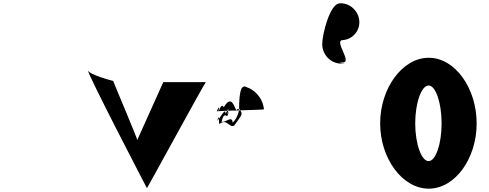

<svg xmlns="http://www.w3.org/2000/svg" viewBox="-20 -986 2930 1150"><path d="M505 -568C505 -540 860 141 860 141C860 145 1208 -494 1213 -494H958L802 -147C807 -147 658 -497 658 -501C658 -501 505 -540 505 -568Z M1561 -331C1558 -328 1274 -322 1278 -319C1303 -374 1286 -316 1289 -318C1310 -377 1320 -343 1320 -343C1366 -421 1381 -350 1395 -326C1430 -361 1400 -268 1373 -252C1372 -298 1327 -248 1307 -257C1322 -319 1335 -286 1342 -292C1366 -353 1345 -300 1342 -304C1360 -367 1333 -306 1330 -304C1334 -349 1297 -277 1281 -262C1297 -316 1289 -248 1294 -243C1339 -280 1353 -217 1383 -234C1441 -314 1432 -301 1412 -336C1413 -430 1422 -484 1457 -464C1501 -450 1554 -403 1561 -331Z M1910 -722C1910 -658 1961 -605 2024 -605C2087 -605 1976 -608 2034 -612C2092 -612 1976 -746 2034 -746C2092 -750 2137 -802 2132 -862C2127 -922 2073 -970 2015 -966C1957 -966 1910 -782 1910 -722Z M2257 -247C2257 -38 2389 144 2548 144C2707 144 2835 -38 2835 -247C2835 -456 2707 -640 2548 -640C2389 -640 2257 -456 2257 -247ZM2467 -247C2467 -369 2504 -474 2547 -474C2590 -474 2625 -369 2625 -247C2625 -125 2590 -21 2547 -21C2504 -21 2467 -125 2467 -247Z"/></svg>

Font: PlasticEraser
Style: Regular
Weight: 400
Foundry: Cannot Into Space Fonts
Version: Version 0.43